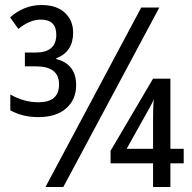

<svg xmlns="http://www.w3.org/2000/svg" viewBox="-20 -744 764 764"><path d="M232 0 614 -714H542L161 0ZM658 0V-94H711V-152H658V-431H589L420 -144V-94H589V0ZM283 -405Q283 -489 204 -509V-512Q271 -538 271 -614Q271 -663 238 -693.5Q205 -724 145 -724Q76 -724 20 -675L53 -629Q99 -666 142 -666Q204 -666 204 -606Q204 -535 122 -535H79V-480H123Q215 -480 215 -408Q215 -337 133 -337Q76 -337 21 -368V-305Q70 -278 132 -278Q204 -278 243.5 -313Q283 -348 283 -405ZM559 -286Q568 -302 578 -320Q588 -338 592 -349Q590 -330 589.5 -306Q589 -282 589 -259V-152H484Z"/></svg>

Font: Noto Sans Display SemiCondensed
Style: Regular
Weight: 400
Width: 4
Designer: Monotype Design team
Foundry: Monotype Imaging Inc.
Version: 1.000